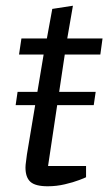

<svg xmlns="http://www.w3.org/2000/svg" viewBox="-20 -640 375 664"><path d="M34.1 -276.5 40.8 -322.3H310.9L304.2 -276.5ZM145.2 4.2Q102.1 4.2 85.1 -11.3Q68.1 -26.8 68.1 -60.8Q68.1 -68.8 70.1 -82.3Q72.1 -95.8 73.1 -105.8L130.9 -451.5H45.8L54.1 -507H142.1L160.8 -609.2L232.2 -620.2L212.6 -507H334.6L327 -451.5H204L146.2 -65.9H277.6V-27.1Q274.6 -25.2 254.1 -17.4Q233.6 -9.5 204.5 -2.7Q175.4 4.2 145.2 4.2Z"/></svg>

Font: Faustina Light
Style: Italic
Weight: 300
Italic angle: -8°
Designer: Alfonso Garcia
Foundry: http://www.omnibus-type.com
Version: Version 1.200